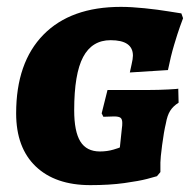

<svg xmlns="http://www.w3.org/2000/svg" viewBox="-20 -531 571 559"><path d="M27 -201Q27 -349 106.5 -430Q186 -511 332 -511Q362 -511 401 -507Q440 -503 470 -498Q500 -493 508 -492L513 -478Q511 -473 504 -453.5Q497 -434 487 -400.5Q477 -367 469 -327L358 -320Q359 -326 363 -343Q367 -360 367 -369Q367 -414 302 -414Q248 -414 222 -365Q196 -316 196 -210Q196 -148 214 -119Q232 -90 271 -90Q292 -90 310.5 -95.5Q329 -101 329 -102L335 -159Q336 -164 336 -173Q336 -184 331 -188Q326 -192 312 -192L281 -191L276 -201L293 -269H413Q441 -269 470 -270.5Q499 -272 499 -273L500 -232Q484 -222 475.5 -208.5Q467 -195 463 -172Q457 -147 452 -108.5Q447 -70 447 -58V-30L437 -18Q431 -16 408 -10Q385 -4 342 2Q299 8 243 8Q141 8 84 -46.5Q27 -101 27 -201Z"/></svg>

Font: Alegreya SC ExtraBold
Style: Italic
Weight: 800
Italic angle: -7°
Designer: Juan Pablo del Peral
Foundry: Huerta Tipografica
Version: Version 2.007; ttfautohint (v1.6)